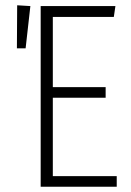

<svg xmlns="http://www.w3.org/2000/svg" viewBox="-20 -707 497 727"><path d="M417 -684 411 -643H180V-377H380V-337H180V-40H422V0H134V-684ZM45 -687 95 -684 77 -524H44Z"/></svg>

Font: Fira Sans Extra Condensed ExtraLight
Style: Regular
Weight: 275
Width: 1
Designer: Carrois Corporate & Edenspiekermann AG
Foundry: Carrois Corporate GbR & Edenspiekermann AG
Version: Version 4.203